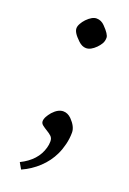

<svg xmlns="http://www.w3.org/2000/svg" viewBox="-132 -543 515 764"><g transform="rotate(20 125.0 -161.0)"><path d="M98.6 -471.7Q121.1 -494.6 139.6 -494.6Q159.7 -494.6 174.8 -478.5Q202.6 -450.2 202.6 -435.8Q202.6 -421.4 196.3 -410.6Q189.9 -399.9 180.7 -390.6Q159.2 -369.1 139.6 -369.1Q122.6 -369.1 106.7 -384.3Q90.8 -399.4 84 -410.4Q77.1 -421.4 77.1 -430.7Q77.1 -439.9 83.3 -450.9Q89.4 -461.9 98.6 -471.7ZM129.9 55.7Q133.8 42.5 133.8 28.3Q133.8 14.2 125 6.3Q116.2 -1.5 105.5 -7.8Q94.7 -14.2 85.9 -21Q77.1 -27.8 77.1 -37.1Q77.1 -46.4 83 -57.1Q88.9 -67.9 97.7 -78.1Q119.6 -102.1 141.6 -102.1Q160.2 -102.1 175.8 -86.9Q202.6 -59.6 202.6 -34.4Q202.6 -9.3 196.5 15.6Q190.4 40.5 180.7 61Q163.1 98.1 132.3 127Q101.6 155.8 62.5 173.3L47.4 147Q113.8 114.3 129.9 55.7Z"/></g></svg>

Font: Habibi
Style: Regular
Weight: 400
Designer: Magnus Gaarde
Foundry: Magnus Gaarde
Version: Version 1.001